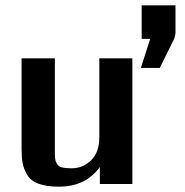

<svg xmlns="http://www.w3.org/2000/svg" viewBox="-20 -691 696 721"><path d="M61 -134V-472H186V-125Q186 -104 187 -95Q188 -86 193.5 -76Q199 -66 212.5 -62.5Q226 -59 249 -59Q291 -59 322 -89Q353 -119 353 -176V-472H477V0H355V-64Q302 10 201 10Q155 10 125 -1Q95 -12 82 -34.5Q69 -57 65 -78.5Q61 -100 61 -134ZM512 -545V-671H639V-568Q638 -550 626 -529Q616 -508 580 -436H509L544 -545Z"/></svg>

Font: Coval
Style: Bold
Weight: 700
Foundry: Context Ltd
Version: Version 001.000